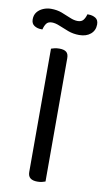

<svg xmlns="http://www.w3.org/2000/svg" viewBox="-106 -833 475 880"><g transform="rotate(10 131.5 -392.5)"><path d="M90 -363H171V-2Q166 0 156 2.5Q146 5 134 5Q112 5 101 -4Q90 -13 90 -32ZM171 -296H90V-606Q95 -608 105.5 -610.5Q116 -613 128 -613Q150 -613 160.5 -604.5Q171 -596 171 -576ZM59 -786Q87 -786 109.5 -777.5Q132 -769 151.5 -760.5Q171 -752 188 -752Q206 -752 214.5 -763Q223 -774 227 -790H233Q251 -790 265 -781.5Q279 -773 279 -752Q279 -724 259 -707Q239 -690 206 -690Q178 -690 154 -699Q130 -708 110 -716.5Q90 -725 74 -725Q56 -725 48 -714Q40 -703 36 -686H30Q12 -686 -2 -695Q-16 -704 -16 -724Q-16 -744 -5.5 -757.5Q5 -771 22.5 -778.5Q40 -786 59 -786Z"/></g></svg>

Font: Baloo Paaji 2
Style: Regular
Weight: 400
Designer: Shuchita Grover, Noopur Datye and Ek Type
Foundry: Ek Type
Version: Version 1.700